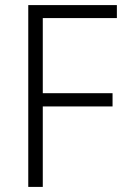

<svg xmlns="http://www.w3.org/2000/svg" viewBox="-20 -734 494 754"><path d="M148 0V-316H422V-368H148V-663H439V-714H91V0Z"/></svg>

Font: Noto Sans Devanagari SemiCondensed Light
Style: Regular
Weight: 300
Width: 4
Designer: Jelle Bosma - Monotype Design Team
Foundry: Monotype Imaging Inc.
Version: Version 2.004